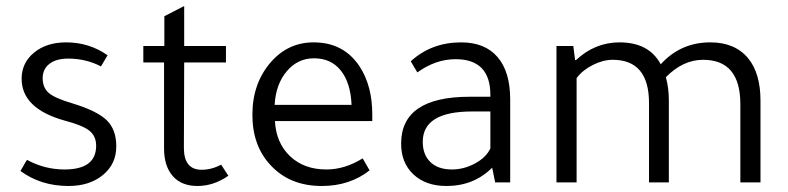

<svg xmlns="http://www.w3.org/2000/svg" viewBox="-20 -607 2624 639"><path d="M316 -386Q266 -412 207 -412Q167 -412 144.5 -394.5Q122 -377 122 -347Q122 -315 142.5 -297.5Q163 -280 221 -263Q303 -238 335 -207Q367 -176 367 -120Q367 -61 322.5 -24.5Q278 12 208 12Q116 12 48 -38Q51 -43 58 -55Q65 -68 70 -75Q128 -43 195 -43Q300 -43 300 -122Q300 -154 277.5 -172Q255 -190 194 -206Q52 -246 52 -345Q52 -398 93.5 -432Q135 -466 200 -466Q277 -466 338 -423Z M593 -399 592 -115Q592 -42 651 -42Q684 -42 716 -59L740 -22Q691 12 637 12Q584 12 555 -21Q526 -54 526 -113V-399H457V-454H527V-553L593 -587V-454H732V-399Z M1219 -204H895Q899 -131 945.5 -87Q992 -43 1066 -43Q1128 -43 1187 -80L1210 -40Q1144 12 1051 12Q943 12 879 -59Q820 -123 820 -225Q820 -331 883 -402Q940 -466 1024 -466Q1125 -466 1178 -384Q1219 -320 1219 -226ZM894 -258H1150Q1147 -331 1114.5 -372Q1082 -413 1025 -413Q971 -413 934.5 -370Q898 -327 894 -258Z M1678 0H1628L1618 -49Q1557 12 1466 12Q1397 12 1356 -26.5Q1315 -65 1315 -129Q1315 -285 1543 -285H1612V-291Q1612 -410 1496 -410Q1430 -410 1369 -366L1347 -403Q1416 -466 1515 -466Q1594 -466 1636 -417Q1678 -368 1678 -276ZM1612 -236H1551Q1387 -236 1387 -135Q1387 -92 1412.5 -67.5Q1438 -43 1484 -43Q1524 -43 1561 -63Q1598 -83 1612 -113Z M2511 0H2444V-260Q2444 -408 2320 -408Q2253 -408 2196 -350Q2206 -315 2206 -272V0H2140V-264Q2140 -408 2019 -408Q1987 -408 1952.5 -390.5Q1918 -373 1899 -347V0H1832V-454H1888L1894 -407H1897Q1960 -466 2042 -466Q2140 -466 2179 -393Q2245 -466 2344 -466Q2426 -466 2470 -413Q2511 -363 2511 -272Z"/></svg>

Font: Tajawal
Style: Regular
Weight: 400
Designer: Boutros Fonts
Foundry: Created by Boutros International 2017
Version: Version 1.700